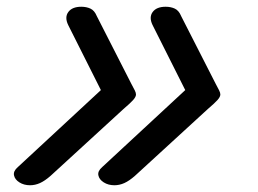

<svg xmlns="http://www.w3.org/2000/svg" viewBox="-20 -534 765 569"><path d="M69 15Q51 15 37.5 6.5Q24 -2 21.5 -14.5Q19 -27 33 -39L279 -267L182 -460Q171 -483 182.5 -498.5Q194 -514 221 -514Q236 -514 248 -508.5Q260 -503 267 -486L369 -286Q376 -273 379.5 -266Q383 -259 383 -254Q383 -247 374.5 -237.5Q366 -228 346 -211L130 -13Q113 2 98.5 8.5Q84 15 69 15ZM319 15Q301 15 287.5 6.5Q274 -2 271.5 -14.5Q269 -27 283 -39L529 -267L432 -460Q421 -483 432.5 -498.5Q444 -514 471 -514Q486 -514 498 -508.5Q510 -503 517 -486L619 -286Q626 -273 629.5 -266Q633 -259 633 -254Q633 -247 624.5 -237.5Q616 -228 596 -211L380 -13Q363 2 348.5 8.5Q334 15 319 15Z"/></svg>

Font: Playwrite AU QLD
Style: Regular
Weight: 400
Designer: Veronika Burian, José Scaglione
Foundry: TypeTogether
Version: Version 1.002